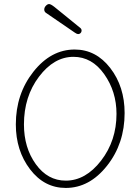

<svg xmlns="http://www.w3.org/2000/svg" viewBox="-20 -920 692 946"><path d="M365 -752Q359 -752 349 -759L206 -857Q198 -863 198 -873Q198 -883 206 -891.5Q214 -900 222 -900Q230 -900 248 -886L376 -782Q382 -777 382 -769Q382 -762 377 -757Q372 -752 365 -752ZM304 6Q198 6 128 -86Q58 -178 58 -307Q58 -457 144.5 -566.5Q231 -676 348 -676Q453 -676 523.5 -584.5Q594 -493 594 -363Q594 -213 507.5 -103.5Q421 6 304 6ZM304 -30Q402 -30 478 -128.5Q554 -227 554 -359Q554 -469 493.5 -554.5Q433 -640 342 -640Q246 -640 172 -542Q98 -444 98 -307Q98 -192 156.5 -111Q215 -30 304 -30Z"/></svg>

Font: Comic Neue Light
Style: Regular
Weight: 300
Designer: Craig Rozynski
Foundry: Craig Rozynski
Version: Version 2.003